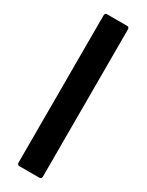

<svg xmlns="http://www.w3.org/2000/svg" viewBox="-178 -686 548 717"><g transform="rotate(30 95.5 -327.5)"><path d="M52 0Q43 0 43 -11V-644Q43 -655 52 -655H139Q148 -655 148 -644V-11Q148 0 139 0Z"/></g></svg>

Font: Sofia Sans Extra Condensed
Style: Bold
Weight: 700
Designer: Botio Nikoltchev, Ani Petrova
Foundry: lettersoup
Version: Version 4.101